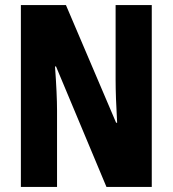

<svg xmlns="http://www.w3.org/2000/svg" viewBox="-20 -734 678 754"><path d="M576 0H398L200 -473H196Q200 -418 202 -374.5Q204 -331 204 -300V0H62V-714H239L436 -252H440Q437 -304 435.5 -346Q434 -388 434 -420V-714H576Z"/></svg>

Font: Noto Sans Myanmar UI ExtraCondensed ExtraBold
Style: Regular
Weight: 800
Width: 2
Designer: Monotype Design Team
Foundry: Monotype Imaging Inc.
Version: Version 2.103; ttfautohint (v1.8.4.7-5d5b)